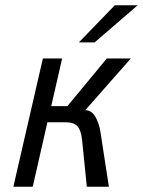

<svg xmlns="http://www.w3.org/2000/svg" viewBox="-20 -710 543 730"><path d="M279.8 -548.8 416.5 -689.9H503.4L339.8 -548.8ZM143.1 -487.8H216.3L174.8 -306.6H236.3L386.2 -487.8H477.5L304.2 -291Q328.1 -291 342.5 -266.1Q356.9 -241.2 361.8 -209L394 0H310.1L292 -178.7Q288.1 -214.8 274.4 -230Q260.7 -245.1 230 -245.1H160.2L104.5 0H30.8Z"/></svg>

Font: Acari Sans
Style: Italic
Weight: 400
Italic angle: -13°
Designer: Alfredo Marco Pradil and Stefan Peev
Foundry: Hanken Design Co.
Version: Version 1.045;January 11, 2019;FontCreator 11.5.0.2425 64-bi